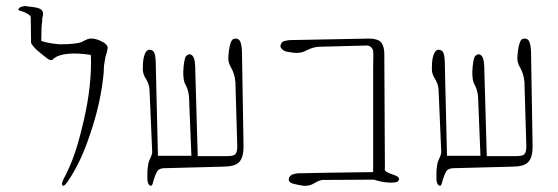

<svg xmlns="http://www.w3.org/2000/svg" viewBox="-20 -860 1850 637"><path d="M64 -840H66L68 -839Q70 -839 78.5 -838Q87 -837 94 -836Q114 -833 120 -825Q125 -816 121 -802L120 -800Q120 -799 120 -796.5Q120 -794 120 -791Q120 -788 119 -782Q118 -776 118 -772Q118 -768 117.5 -752Q117 -736 117 -732V-724Q142 -716 177 -713Q233 -713 252 -721Q274 -734 285 -732Q303 -731 320 -721Q324 -720 328 -716Q339 -708 337 -699L336 -695Q336 -694 335.5 -692Q335 -690 335 -689Q335 -686 333 -682L330 -672L325 -642L324 -619Q315 -520 279 -415Q248 -321 206 -260Q194 -241 188 -244Q182 -249 192 -268Q212 -306 225 -343Q240 -385 252 -436Q281 -549 282 -649Q282 -670 281 -678Q191 -691 158 -666Q154 -657 141 -663Q133 -668 101 -695Q86 -710 83 -718V-723V-727L82 -803Q82 -808 73 -813Q63 -820 45 -825Q39 -826 42 -831Q46 -837 53 -838Q61 -840 64 -840Z M763 -732Q774 -731 778 -720Q783 -707 783 -676L788 -375Q788 -334 771 -320Q757 -307 717 -307L526 -302Q512 -302 504 -295Q497 -286 489 -260Q487 -251 485 -247Q483 -243 479 -244Q471 -246 469 -263V-278V-293Q471 -313 473 -321Q474 -323 476 -329Q477 -332 481 -340Q485 -350 485 -355L476 -563Q475 -582 462 -602Q452 -618 454 -639Q454 -670 463 -686Q468 -695 477 -695Q490 -694 493 -682Q497 -671 497 -637L504 -343H615L607 -541Q604 -565 594 -582Q588 -593 588 -622Q590 -660 596 -672Q602 -680 610 -680Q620 -678 624 -665Q628 -653 628 -622L636 -342H732Q753 -342 759 -347Q769 -355 767 -382L761 -587Q759 -615 746 -637Q735 -654 738 -678Q741 -713 749 -726Q753 -732 763 -732Z M1203 -732Q1225 -732 1238 -725Q1253 -716 1255 -686Q1255 -622 1256 -494Q1257 -366 1257 -302Q1254 -292 1268 -287Q1271 -285 1283.5 -281Q1296 -277 1301 -272Q1305 -269 1303.5 -264Q1302 -259 1298 -257Q1283 -251 1247 -257Q1242 -258 1232.5 -260.5Q1223 -263 1220 -264Q1193 -264 1139 -263.5Q1085 -263 1058 -263Q1044 -265 1024 -253Q1006 -241 984 -244Q956 -249 951 -251Q933 -257 940 -272Q945 -283 968 -285Q1050 -287 1218 -289V-633Q1218 -641 1218.5 -661Q1219 -681 1218 -689Q1218 -696 1212.5 -702Q1207 -708 1199 -709Q1173 -708 1121.5 -707Q1070 -706 1044 -705Q1024 -706 997 -693Q977 -681 948 -686Q946 -686 937 -687.5Q928 -689 923 -691.5Q918 -694 914 -699Q906 -707 916 -720Q921 -725 942 -727Q985 -728 1072 -729.5Q1159 -731 1203 -732Z M1722 -732Q1733 -731 1737 -720Q1742 -707 1742 -676L1747 -375Q1747 -334 1730 -320Q1716 -307 1676 -307L1485 -302Q1471 -302 1463 -295Q1456 -286 1448 -260Q1446 -251 1444 -247Q1442 -243 1438 -244Q1430 -246 1428 -263V-278V-293Q1430 -313 1432 -321Q1433 -323 1435 -329Q1436 -332 1440 -340Q1444 -350 1444 -355L1435 -563Q1434 -582 1421 -602Q1411 -618 1413 -639Q1413 -670 1422 -686Q1427 -695 1436 -695Q1449 -694 1452 -682Q1456 -671 1456 -637L1463 -343H1574L1566 -541Q1563 -565 1553 -582Q1547 -593 1547 -622Q1549 -660 1555 -672Q1561 -680 1569 -680Q1579 -678 1583 -665Q1587 -653 1587 -622L1595 -342H1691Q1712 -342 1718 -347Q1728 -355 1726 -382L1720 -587Q1718 -615 1705 -637Q1694 -654 1697 -678Q1700 -713 1708 -726Q1712 -732 1722 -732Z"/></svg>

Font: Kimchi
Style: Regular
Weight: 400
Version: Version 1.1